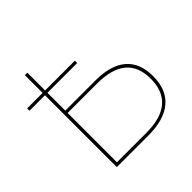

<svg xmlns="http://www.w3.org/2000/svg" viewBox="-184 -919 1096 1096"><g transform="rotate(-45 364.0 -371.0)"><path d="M161 -742H181V-436H426Q548 -436 611.5 -381.5Q675 -327 675 -221Q675 -112 609 -56Q543 0 415 0H161ZM419 -19Q536 -19 595.5 -69.5Q655 -120 655 -220Q655 -417 419 -417H181V-19ZM36 -599H421V-580H36Z"/></g></svg>

Font: Montserrat
Style: Regular
Weight: 400
Designer: Julieta Ulanovsky
Foundry: Julieta Ulanovsky
Version: Version 8.000